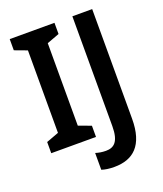

<svg xmlns="http://www.w3.org/2000/svg" viewBox="-163 -820 958 1129"><g transform="rotate(-20 315.5 -255.5)"><path d="M314 0V-70L236 -99V-615L314 -644V-714H34V-644L112 -615V-99L34 -70V0ZM356 203C474 203 550 139 550 -28V-714H426V-27C426 71 392 97 342 97C317 97 296 93 277 87V192C297 199 323 203 356 203Z"/></g></svg>

Font: Noto Sans Ethiopic SemiCondensed SemiBold
Style: Regular
Weight: 600
Width: 4
Designer: Monotype Design Team
Foundry: Monotype Imaging Inc.
Version: Version 2.102